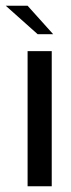

<svg xmlns="http://www.w3.org/2000/svg" viewBox="-48 -648 248 668"><path d="M48 -470H132V0H48ZM83 -529 -28 -628H48L137 -529Z"/></svg>

Font: Smooch Sans SemiBold
Style: Bold
Weight: 600
Designer: Robert E. Leuschke
Foundry: Robert E. Leuschke
Version: Version 1.010; ttfautohint (v1.8.3)